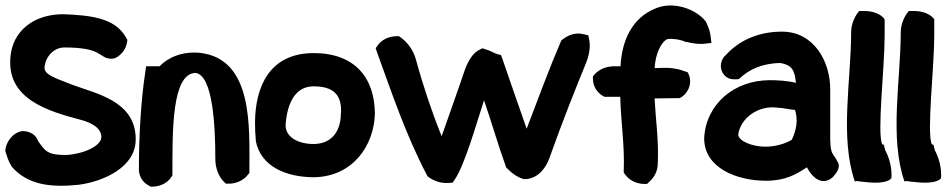

<svg xmlns="http://www.w3.org/2000/svg" viewBox="-20 -663 3539 716"><path d="M0 -99C6 -80 11 -62 23 -43L24 -41L25 -40C84 26 167 37 274 26C364 14 491 -39 486 -150C482 -287 338 -314 249 -347C199 -368 144 -382 146 -411C149 -451 180 -486 220 -486C365 -486 346 -447 393 -444C405 -443 414 -448 421 -453C442 -469 452 -487 455 -514L451 -521C410 -600 307 -606 216 -610C104 -610 27 -546 19 -451C4 -294 158 -249 278 -217C318 -207 358 -187 358 -152C358 -118 289 -88 226 -85C157 -85 149 -99 122 -137C114 -162 89 -174 66 -174H61C22 -166 1 -127 0 -102Z M498 -31C498 -5 513 19 537 30L542 33H548C578 33 605 19 619 -3L623 -9V-16C623 -172 620 -389 709 -391C774 -383 783 -193 783 -70C783 -37 795 -5 815 15L823 22H833C863 22 890 8 905 -12L910 -18V-26C910 -189 925 -444 725 -466C661 -472 608 -450 575 -416H525L522 -396C505 -284 498 -153 498 -31Z M931 -203C931 -182 932 -161 934 -139V-137C952 -44 1044 -2 1152 -2C1296 -5 1374 -120 1378 -237C1378 -373 1303 -465 1150 -465C984 -465 931 -338 931 -203ZM1045 -196C1050 -271 1077 -341 1149 -341C1222 -341 1252 -311 1252 -250C1252 -245 1251 -240 1251 -235V-234C1249 -170 1214 -126 1149 -126C1093 -126 1045 -151 1045 -196Z M1381 -483 1385 -471C1442 -314 1493 -161 1572 -10L1575 -5C1596 11 1623 22 1656 19L1668 18L1675 8C1713 -48 1752 -187 1785 -289C1811 -214 1834 -133 1866 -43L1868 -38C1889 -17 1908 -2 1934 5H1938C1988 4 2018 -41 2029 -74C2080 -217 2125 -329 2167 -432C2179 -464 2182 -493 2177 -516L2174 -531L2159 -535C2121 -545 2093 -528 2074 -513L2071 -507C2028 -407 1988 -298 1944 -183C1914 -269 1881 -363 1853 -445L1848 -458L1835 -461C1821 -465 1813 -473 1788 -480L1779 -483L1771 -479C1742 -466 1726 -435 1714 -404C1692 -338 1657 -241 1627 -155C1592 -241 1558 -342 1531 -441C1521 -478 1498 -508 1468 -528H1460C1429 -528 1402 -514 1388 -493Z M2191 -370C2191 -343 2205 -318 2229 -305L2234 -302H2293C2295 -212 2310 -119 2306 -27V-20C2320 5 2349 23 2383 23H2393L2400 16C2418 1 2433 -23 2433 -54C2437 -139 2425 -218 2421 -296C2449 -296 2478 -297 2507 -297H2515C2543 -311 2563 -348 2549 -384L2545 -393L2534 -397C2508 -407 2483 -411 2452 -410C2442 -410 2432 -409 2421 -409C2425 -466 2445 -501 2464 -515C2472 -521 2513 -518 2536 -507H2538C2570 -499 2595 -498 2608 -500L2633 -503L2630 -528C2628 -548 2620 -566 2612 -583L2611 -584C2577 -628 2490 -662 2421 -630C2340 -596 2299 -516 2294 -416H2273C2237 -416 2208 -402 2191 -378Z M2606 -147C2606 -36 2729 11 2836 11C2910 11 2949 -13 2989 -39C2998 -22 3018 9 3047 12C3072 14 3088 -3 3096 -15C3104 -26 3112 -39 3106 -56L3105 -57C3086 -95 3078 -82 3076 -143V-331C3076 -433 3016 -545 2896 -545C2805 -545 2734 -510 2687 -458C2662 -437 2661 -395 2690 -375C2702 -367 2717 -366 2735 -368L2741 -373C2772 -402 2820 -427 2890 -428C2932 -421 2944 -402 2948 -354C2917 -362 2879 -364 2851 -364C2717 -364 2613 -274 2606 -149ZM2733 -161C2741 -222 2808 -273 2883 -261H2885C2904 -260 2921 -255 2945 -253C2956 -215 2951 -181 2933 -142C2911 -128 2873 -116 2834 -116C2785 -116 2734 -137 2733 -161Z M3154 -542C3154 -365 3111 -149 3168 14L3174 12L3189 14C3207 15 3269 27 3300 6L3303 1L3304 6C3308 -38 3295 -77 3281 -103L3276 -123L3270 -125C3250 -166 3279 -409 3279 -531V-591C3266 -610 3237 -622 3204 -622H3184C3167 -602 3154 -573 3154 -542Z M3339 -542C3339 -365 3296 -149 3353 14L3359 12L3374 14C3392 15 3454 27 3485 6L3488 1L3489 6C3493 -38 3480 -77 3466 -103L3461 -123L3455 -125C3435 -166 3464 -409 3464 -531V-591C3451 -610 3422 -622 3389 -622H3369C3352 -602 3339 -573 3339 -542Z"/></svg>

Font: Snowfall
Style: Blk
Weight: 900
Designer: Jasper
Foundry: Cannot Into Space Fonts
Version: Version 0.9